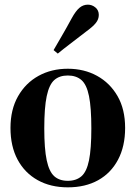

<svg xmlns="http://www.w3.org/2000/svg" viewBox="-20 -790 582 824"><path d="M271 14Q197 14 141.5 -17Q86 -48 55.5 -105Q25 -162 25 -241Q25 -320 57.5 -377Q90 -434 145.5 -464.5Q201 -495 271 -495Q341 -495 396.5 -464.5Q452 -434 484.5 -377.5Q517 -321 517 -241Q517 -162 486.5 -104.5Q456 -47 401 -16.5Q346 14 271 14ZM271 -14Q307 -14 329.5 -33.5Q352 -53 362 -102Q372 -151 372 -239Q372 -328 362 -377.5Q352 -427 329.5 -446.5Q307 -466 271 -466Q235 -466 213 -446.5Q191 -427 180.5 -377.5Q170 -328 170 -239Q170 -151 180.5 -102Q191 -53 213 -33.5Q235 -14 271 -14ZM210 -575Q226 -603 244.5 -634.5Q263 -666 288 -712Q305 -743 321 -756.5Q337 -770 357 -770Q375 -770 389.5 -758Q404 -746 404 -726Q404 -707 391 -691Q378 -675 349 -654Q309 -623 280 -601Q251 -579 228 -560Z"/></svg>

Font: DM Serif Text
Style: Regular
Weight: 400
Designer: Colophon Foundry, Frank Grießhammer
Foundry: Colophon Foundry
Version: Version 5.200; ttfautohint (v1.8.3)